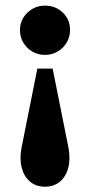

<svg xmlns="http://www.w3.org/2000/svg" viewBox="-20 -458 327 700"><path d="M116.2 -208H171.9L229.5 80.1Q237.3 121.1 229 153.3Q220.7 185.5 198.7 204.1Q176.8 222.7 143.6 222.7Q111.3 222.7 89.4 204.1Q67.4 185.5 59.1 153.3Q50.8 121.1 58.6 80.1ZM143.6 -437.5Q182.6 -437.5 209 -412.1Q235.4 -386.7 235.4 -348.6Q235.4 -323.2 223.1 -302.7Q210.9 -282.2 189.9 -270Q168.9 -257.8 143.6 -257.8Q118.2 -257.8 97.7 -270Q77.1 -282.2 64.9 -302.7Q52.7 -323.2 52.7 -348.6Q52.7 -373 64.9 -393.1Q77.1 -413.1 97.7 -425.3Q118.2 -437.5 143.6 -437.5Z"/></svg>

Font: Crimson Pro
Style: Bold
Weight: 700
Designer: Jacques Le Bailly
Foundry: Baron von Fonthausen
Version: Version 1.003